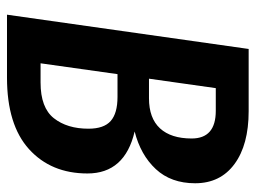

<svg xmlns="http://www.w3.org/2000/svg" viewBox="-111 -620 731 549"><g transform="rotate(90 254.5 -345.5)"><path d="M476 -230Q476 -126 406.5 -63Q337 0 202 0H22L120 -691H298Q394 -691 449 -650.5Q504 -610 504 -538Q504 -469 463.5 -425.5Q423 -382 356 -365Q476 -337 476 -230ZM232 -597 205 -406H261Q318 -406 347 -437.5Q376 -469 376 -528Q376 -597 297 -597ZM348 -233Q348 -277 326 -296.5Q304 -316 257 -316H192L161 -96H216Q288 -96 318 -134Q348 -172 348 -233Z"/></g></svg>

Font: Fira Sans Extra Condensed Medium
Style: Italic
Weight: 500
Width: 3
Italic angle: -8°
Designer: Carrois Corporate & Edenspiekermann AG
Foundry: Carrois Corporate GbR & Edenspiekermann AG
Version: Version 4.203